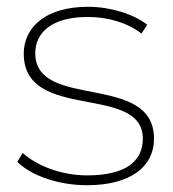

<svg xmlns="http://www.w3.org/2000/svg" viewBox="-20 -543 510 566"><path d="M236 3C367 3 434 -53 434 -134C434 -331 84 -217 84 -386C84 -446 131 -493 239 -493C296 -493 355 -477 397 -444L414 -470C374 -502 304 -523 240 -523C110 -523 50 -459 50 -385C50 -182 401 -298 401 -134C401 -70 354 -26 237 -26C156 -26 86 -57 47 -92L31 -66C71 -26 151 3 236 3Z"/></svg>

Font: Talent ExtraLight
Style: Regular
Weight: 200
Designer: Mike Powis
Version: Version 1.001;hotconv 1.0.109;makeotfexe 2.5.65596